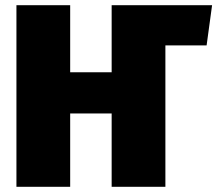

<svg xmlns="http://www.w3.org/2000/svg" viewBox="-20 -716 833 736"><path d="M793 -696H408V-439H249V-696H43V0H249V-281H408V0H614V-542H772Z"/></svg>

Font: Fira Sans Heavy
Style: Regular
Weight: 900
Designer: bBox Type GmbH & Carrois Corporate GbR & Edenspiekermann AG
Foundry: bBox Type GmbH & Carrois Corporate GbR & Edenspiekermann AG
Version: Version 4.300;PS 004.300;hotconv 1.0.88;makeotf.lib2.5.64775